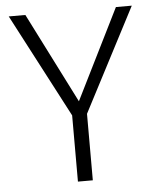

<svg xmlns="http://www.w3.org/2000/svg" viewBox="-51 -728 624 771"><g transform="rotate(-5 261.5 -342.5)"><path d="M292 0H232V-267L13 -685H80L264 -321L445 -685H509L292 -268Z"/></g></svg>

Font: Trujillo Light
Style: Regular
Weight: 300
Designer: Fira Sans original fonts by bBox Type GmbH, Carrois Corporate GbR, & Edenspiekermann AG / Changes by Cristiano Sobral
Foundry: Fira Sans original fonts by bBox Type GmbH, Carrois Corporate GbR, & Edenspiekermann AG / Changes by Cristiano Sobral
Version: Version 4.301;July 28, 2020;FontCreator 13.0.0.2655 64-bit